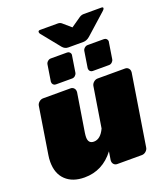

<svg xmlns="http://www.w3.org/2000/svg" viewBox="-157 -984 960 1102"><g transform="rotate(-20 323.0 -433.5)"><path d="M381.7 -725H335.8Q315 -725 300.8 -741.7L210 -854.2Q205.8 -859.2 205.8 -865.8V-867.5Q207.5 -875 217.5 -875H325.8Q340 -875 349.2 -866.7L397.5 -825L457.5 -866.7Q470 -875 484.2 -875H592.5Q602.5 -875 602.5 -868.3V-867.5Q601.7 -861.7 593.3 -854.2L467.5 -741.7Q448.3 -725 427.5 -725ZM399.2 -575 415 -675Q416.7 -685 425.4 -692.5Q434.2 -700 444.2 -700H544.2Q553.3 -700 559.6 -693.8Q565.8 -687.5 565.8 -678.3Q565.8 -677.5 565 -675L549.2 -575Q547.5 -565 539.2 -557.5Q530.8 -550 520.8 -550H420.8Q411.7 -550 405.4 -556.2Q399.2 -562.5 399.2 -571.7ZM174.2 -575 190 -675Q191.7 -685 200.4 -692.5Q209.2 -700 219.2 -700H319.2Q328.3 -700 334.6 -693.8Q340.8 -687.5 340.8 -678.3Q340.8 -677.5 340 -675L324.2 -575Q322.5 -565 314.2 -557.5Q305.8 -550 295.8 -550H195.8Q186.7 -550 180.4 -556.2Q174.2 -562.5 174.2 -571.7ZM628.3 -471.7V-466.7L559.2 -33.3Q557.5 -20 546.2 -10Q535 0 520.8 0H370.8Q358.3 0 350.4 -8.3Q342.5 -16.7 342.5 -28.3V-33.3L350.8 -85Q280 8.3 169.2 8.3Q96.7 8.3 55 -31.3Q13.3 -70.8 13.3 -142.5Q13.3 -164.2 16.7 -183.3L61.7 -466.7Q63.3 -480 74.6 -490Q85.8 -500 100 -500H266.7Q279.2 -500 287.1 -491.7Q295 -483.3 295 -471.7V-466.7L257.5 -233.3Q255 -216.7 255 -205.8Q255 -166.7 289.2 -166.7Q330 -166.7 355.8 -222.5L395 -466.7Q396.7 -480 407.9 -490Q419.2 -500 433.3 -500H600Q612.5 -500 620.4 -491.7Q628.3 -483.3 628.3 -471.7Z"/></g></svg>

Font: BoonTook Mon
Style: Italic
Weight: 400
Italic angle: -9°
Designer: Sungsit Sawaiwan
Foundry: FontUni
Version: Version 3.0